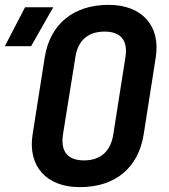

<svg xmlns="http://www.w3.org/2000/svg" viewBox="-74 -760 694 790"><path d="M254 10C400 10 495 -69 517 -206L567 -525C587 -653 511 -740 373 -740C228 -740 132 -661 110 -524L60 -206C40 -77 116 10 254 10ZM-54 -570H54L145 -730H29ZM272 -100C204 -100 175 -137 185 -206L236 -524C246 -593 288 -630 356 -630C424 -630 453 -593 442 -524L392 -206C381 -137 339 -100 272 -100Z"/></svg>

Font: JetBrains Mono
Style: Bold Italic
Weight: 558
Italic angle: -9°
Monospace: yes
Designer: Philipp Nurullin, Konstantin Bulenkov
Foundry: JetBrains
Version: Version 2.305